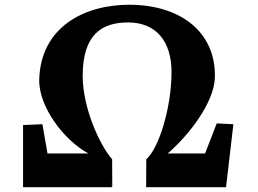

<svg xmlns="http://www.w3.org/2000/svg" viewBox="-20 -785 1081 805"><path d="M76.7 0H450.2L437 -37.6L450.7 0L450.2 -117.2C395 -180.7 326.7 -336.4 326.7 -466.3C326.7 -641.1 407.2 -690.9 517.1 -690.9C635.7 -690.9 699.2 -610.4 699.2 -482.9C699.2 -334.5 646 -162.6 593.3 -117.2L592.8 0H927.7L958.5 -264.2L888.7 -267.6L839.8 -141.6H683.1C772.9 -218.3 877.9 -356 880.9 -459C886.2 -652.8 734.4 -765.1 521.5 -765.1C335.4 -765.1 150.4 -672.9 144.5 -451.2C141.6 -337.9 248 -196.8 350.6 -141.6H179.2L157.7 -264.2L76.7 -260.7Z"/></svg>

Font: Merriweather
Style: Heavy
Weight: 900
Designer: Eben Sorkin ( eben@eyebytes.com )
Foundry: Sorkin Type Co.
Version: Version 1.003